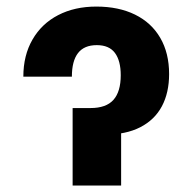

<svg xmlns="http://www.w3.org/2000/svg" viewBox="-20 -573 595 593"><path d="M52.1 -336.3Q52.1 -402 80.4 -450.9Q108.6 -499.9 159.6 -526.3Q210.6 -552.7 277.5 -552.7Q346.4 -552.7 397 -527.9Q447.7 -503 475 -456Q502.3 -409 502.3 -344.3Q502.3 -286.9 480.1 -245Q457.8 -203 413.3 -180.1Q368.7 -157.2 303.3 -157.2H227.7V-239.3H259.8Q307.8 -239.3 330.4 -264.6Q352.9 -289.9 352.9 -340.6Q352.9 -385.4 335 -409.5Q317.1 -433.6 278.9 -433.6Q239.9 -433.6 220.9 -409Q202 -384.5 202 -336.3ZM354.1 -239.3V0H204.3V-239.3Z"/></svg>

Font: Intratopia Thin
Style: Regular
Weight: 100
Designer: Rasmus Andersson
Foundry: rsms
Version: Version 3.000;Glyphs 3.2.3 (3260)